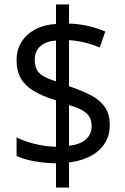

<svg xmlns="http://www.w3.org/2000/svg" viewBox="-20 -779 560 857"><path d="M230 -50Q179 -51 132 -59.5Q85 -68 54 -83V-166Q86 -149 134 -137Q182 -125 230 -124V-331Q168 -350 129.5 -373.5Q91 -397 72.5 -430Q54 -463 54 -509Q54 -557 76 -592Q98 -627 137.5 -648Q177 -669 230 -672V-759H288V-674Q336 -672 376 -662.5Q416 -653 450 -638L425 -567Q395 -580 360.5 -588.5Q326 -597 288 -600V-394Q349 -374 389 -352Q429 -330 449.5 -299Q470 -268 470 -221Q470 -153 422.5 -109Q375 -65 288 -54V58H230ZM288 -128Q340 -135 364.5 -158Q389 -181 389 -215Q389 -240 379.5 -256.5Q370 -273 348.5 -286Q327 -299 288 -310ZM230 -598Q198 -596 177 -584.5Q156 -573 145.5 -555Q135 -537 135 -514Q135 -488 143.5 -470Q152 -452 173 -439.5Q194 -427 230 -416Z"/></svg>

Font: Noto Sans Hebrew SemiCondensed
Style: Regular
Weight: 400
Width: 4
Designer: Monotype Design Team
Foundry: Monotype Imaging Inc.
Version: Version 2.003